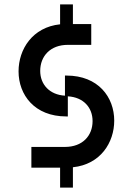

<svg xmlns="http://www.w3.org/2000/svg" viewBox="-20 -759 601 869"><path d="M122 0H252V90H310V-2C435 -15 497 -114 497 -213C497 -319 425 -417 281 -417H274V-326C204 -330 162 -377 162 -438C162 -505 208 -556 287 -556H393V-650H310V-739H252V-649C127 -636 64 -536 64 -436C64 -330 136 -232 280 -232H287V-323C358 -319 399 -272 399 -211C399 -144 353 -94 274 -94H122Z"/></svg>

Font: Grotesk 02 Mince
Style: Bold
Weight: 400
Designer: Frank Adebiaye, contributions by Jérémy Landes, Ariel Martín Pérez
Foundry: Velvetyne Type Foundry
Version: Version 3.000;Glyphs 3.1.2 (3150)